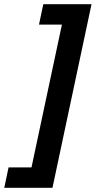

<svg xmlns="http://www.w3.org/2000/svg" viewBox="-90 -734 455 912"><path d="M159.2 158.2H-69.8L-49.3 61H59.6L204.1 -617.2H95.2L115.7 -713.9H344.7Z"/></svg>

Font: Open Sans Hebrew Condensed
Style: Bold Italic
Weight: 700
Width: 3
Italic angle: -12°
Foundry: Ascender Corporation, Yanek Iontef
Version: Version 2.001;PS 002.001;hotconv 1.0.70;makeotf.lib2.5.58329